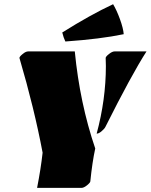

<svg xmlns="http://www.w3.org/2000/svg" viewBox="-20 -915 733 935"><path d="M376.5 0H160.6Q178.7 -92.3 187.5 -171.4Q147 -386.7 74.7 -632.8Q74.7 -639.2 90.1 -651.9Q105.5 -664.6 117.2 -664.6H344.2Q368.7 -412.6 443.8 -191.9Q429.2 -124.5 419.9 -32.2Q419.9 -25.9 404.1 -12.9Q388.2 0 376.5 0ZM493.2 -296.9Q489.3 -288.6 475.3 -276.4Q461.4 -264.2 450.7 -264.2Q495.6 -430.7 495.6 -593.3Q495.6 -619.6 494.6 -632.8Q494.6 -639.2 510.5 -651.9Q526.4 -664.6 538.1 -664.6H693.4Q620.1 -550.3 493.2 -296.9ZM298.3 -712.9Q289.1 -731.9 283.2 -756.8Q420.9 -843.3 530.8 -894.5Q548.3 -865.2 564.2 -821.5Q580.1 -777.8 582.5 -748.5Q470.7 -725.1 298.3 -712.9Z"/></svg>

Font: Emblema One
Style: Regular
Weight: 400
Designer: Riccardo De Franceschi
Foundry: Riccardo De Franceschi
Version: Version 1.003